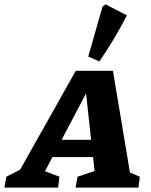

<svg xmlns="http://www.w3.org/2000/svg" viewBox="-78 -859 692 879"><path d="M517 -69Q529 -64 540 -59.5Q551 -55 562 -50L556 0H268L277 -50L355 -76L348 -140H162L128 -75Q164 -62 194 -50L188 0H-58L-49 -50L14 -82L269 -535H439ZM204 -219H339L316 -431ZM377 -578 326 -600 391 -828 405 -839 503 -789Q448 -681 377 -578Z"/></svg>

Font: Piazzolla SC
Style: Bold Italic
Weight: 700
Italic angle: -11.3°
Designer: Juan Pablo del Peral
Foundry: Huerta Tipografica
Version: Version 1.330